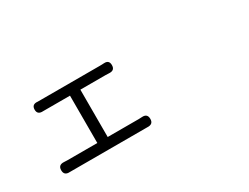

<svg xmlns="http://www.w3.org/2000/svg" viewBox="-51 -867 1602 1235"><g transform="rotate(-30 750.0 -249.5)"><path d="M775.4 -2Q765.6 -2 755.9 -2H491.2H226.6Q213.9 -2 201.2 -2Q158.2 1 158.2 -39.1Q158.2 -79.1 201.2 -76.2Q210 -75.2 226.6 -75.2H447.3V-426.8H271.5Q259.8 -426.8 248 -426.8Q205.1 -423.8 205.1 -461.9Q205.1 -502 249 -497.1Q260.7 -497.1 271.5 -497.1H710.9Q730.5 -497.1 740.2 -498Q779.3 -501 779.3 -462.4Q779.3 -423.8 739.3 -425.8Q729.5 -426.8 710.9 -426.8H524.4V-75.2H755.9Q771.5 -75.2 779.3 -76.2Q820.3 -79.1 820.3 -39.1Q820.3 1 775.4 -2Z"/></g></svg>

Font: Bpmf GenSen Rounded R
Style: R
Weight: 400
Foundry: But Ko
Version: Version 1.320